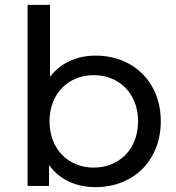

<svg xmlns="http://www.w3.org/2000/svg" viewBox="-20 -762 721 787"><path d="M364 -75C261 -75 183 -150 183 -265C183 -379 261 -454 364 -454C468 -454 546 -379 546 -265C546 -150 468 -75 364 -75ZM181 -86C224 -25 292 5 372 5C526 5 639 -103 639 -265C639 -426 526 -534 372 -534C296 -534 229 -505 185 -447V-742H93V0H181Z"/></svg>

Font: Montserrat-Alt1 Med
Style: Regular
Weight: 500
Designer: Differentunic
Foundry: Differentunic
Version: Version 7.222